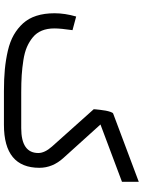

<svg xmlns="http://www.w3.org/2000/svg" viewBox="105 -831 726 976"><g transform="rotate(90 468.0 -343.0)"><path d="M612.8 -490.7 782.7 -302.7Q833 -247.6 833 -180.2Q833 0 614.7 0H442.9Q381.8 0 332.8 -4.6Q283.7 -9.3 237.5 -20Q191.4 -30.8 157.7 -50Q124 -69.3 98.6 -97.2Q73.2 -125 60.3 -165.3Q47.4 -205.6 47.4 -257.3Q47.4 -310.1 64 -367.2L133.3 -348.6Q124.5 -288.6 124.5 -256.3Q124.5 -220.2 135.7 -192.9Q147 -165.5 169.2 -147.2Q191.4 -128.9 219 -116.9Q246.6 -105 285.6 -98.9Q324.7 -92.8 362.5 -90.3Q400.4 -87.9 449.7 -87.9H631.3Q757.8 -87.9 757.8 -174.8Q757.8 -207 725.1 -244.1L535.2 -456.5Q535.2 -460.4 535.9 -466.6Q536.6 -472.7 538.3 -488.8Q540 -504.9 542.5 -517.6Q544.9 -530.3 548.8 -541.7Q552.7 -553.2 557.1 -555.2L904.3 -685.5V-600.1Z"/></g></svg>

Font: Samim FD
Style: FD
Weight: 400
Foundry: DejaVu fonts team - Redesigned by Saber Rastikerdar
Version: Version 4.00 December 17, 2020